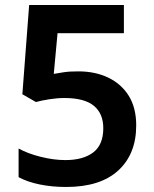

<svg xmlns="http://www.w3.org/2000/svg" viewBox="-20 -734 612 764"><path d="M292 -450Q359 -450 411 -425Q463 -400 492.5 -352.5Q522 -305 522 -235Q522 -121 450.5 -55.5Q379 10 243 10Q187 10 138 0Q89 -10 54 -29V-143Q90 -123 142 -110Q194 -97 240 -97Q311 -97 351 -127.5Q391 -158 391 -224Q391 -282 353.5 -313Q316 -344 236 -344Q208 -344 176 -339Q144 -334 123 -328L69 -359L96 -714H473V-602H209L194 -440Q211 -443 233.5 -446.5Q256 -450 292 -450Z"/></svg>

Font: Noto Sans Lisu SemiBold
Style: Regular
Weight: 600
Designer: Monotype Design Team. David Williams.
Foundry: Monotype Imaging Inc.
Version: Version 2.102; ttfautohint (v1.8.4.7-5d5b)